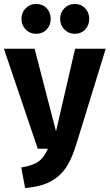

<svg xmlns="http://www.w3.org/2000/svg" viewBox="-35 -941 558 977"><path d="M148.9 -920.9Q181.6 -920.9 202.4 -899.2Q223.1 -877.4 223.1 -845.2Q223.1 -812.5 202.4 -790.8Q181.6 -769 148.9 -769Q116.7 -769 95.5 -791Q74.2 -813 74.2 -845.2Q74.2 -877 95.7 -898.9Q117.2 -920.9 148.9 -920.9ZM345.2 -920.9Q377.4 -920.9 398.2 -899.2Q418.9 -877.4 418.9 -845.2Q418.9 -812.5 398.4 -790.8Q377.9 -769 345.2 -769Q314 -769 292.5 -791Q271 -813 271 -845.2Q271 -877 292.5 -898.9Q314 -920.9 345.2 -920.9ZM502.9 -692.9 353 -206.1Q334.5 -145.5 311.3 -105Q288.1 -64.5 255.9 -39.3Q223.6 -14.2 185.5 -1.7Q147.5 10.7 92.8 16.1L73.2 -88.9Q129.4 -97.7 158.9 -117.7Q188.5 -137.7 209 -184.1H157.2L-15.1 -692.9H141.1L250 -272.9L347.2 -692.9Z"/></svg>

Font: Fira Sans Compressed
Style: Bold
Weight: 700
Width: 1
Designer: Carrois Corporate & Edenspiekermann AG
Foundry: Carrois Corporate GbR & Edenspiekermann AG
Version: Version 4.203;PS 004.203;hotconv 1.0.88;makeotf.lib2.5.64775